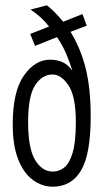

<svg xmlns="http://www.w3.org/2000/svg" viewBox="-20 -692 390 724"><path d="M179 12Q139 12 104.5 -13Q70 -38 49 -90Q28 -142 28 -223Q28 -347 70 -407Q112 -467 169 -467Q195 -467 216 -457.5Q237 -448 253 -425Q243 -458 229 -490.5Q215 -523 195 -552L112 -519L94 -564L165 -592Q150 -611 132.5 -627Q115 -643 95 -656L157 -672Q173 -659 188 -644Q203 -629 218 -610L291 -639L307 -595L246 -572Q285 -508 303.5 -432.5Q322 -357 322 -253Q322 -110 285.5 -49Q249 12 179 12ZM179 -45Q203 -45 222.5 -60.5Q242 -76 254 -116.5Q266 -157 266 -232Q266 -329 238 -370.5Q210 -412 177 -411Q139 -411 112.5 -370.5Q86 -330 86 -232Q86 -132 112.5 -88.5Q139 -45 179 -45Z"/></svg>

Font: Inconsolata ExtraCondensed
Style: Regular
Weight: 400
Width: 2
Monospace: yes
Designer: Raph Levien, Cyreal, Brenton Simpson
Foundry: Raph Levien, Cyreal, Google
Version: Version 3.000; ttfautohint (v1.8.2.53-6de2)